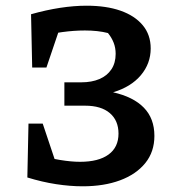

<svg xmlns="http://www.w3.org/2000/svg" viewBox="-20 -644 622 674"><path d="M76 -21 102 -100Q151 -89 190.5 -82.5Q230 -76 261 -76Q326 -76 361 -101.5Q396 -127 396 -175Q396 -221 365.5 -247Q335 -273 279 -273H206V-355H265Q302 -355 329 -366.5Q356 -378 371 -400.5Q386 -423 386 -455Q386 -476 379 -494Q372 -512 359 -528Q324 -537 278 -537Q240 -537 199.5 -531.5Q159 -526 115 -515L89 -594Q142 -609 191 -616.5Q240 -624 284 -624Q353 -624 403 -606.5Q453 -589 481 -555.5Q509 -522 509 -474Q509 -421 474.5 -380Q440 -339 377 -320Q448 -304 485 -266Q522 -228 522 -167Q522 -111 490 -71.5Q458 -32 401.5 -11Q345 10 270 10Q226 10 177 2.5Q128 -5 76 -21ZM80 -210H130L194 -19L76 -21ZM93 -407 89 -594 207 -596 143 -407Z"/></svg>

Font: Piazzolla Thin
Style: Bold
Weight: 700
Version: Version 2.005